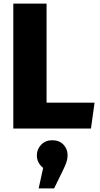

<svg xmlns="http://www.w3.org/2000/svg" viewBox="-20 -715 557 1068"><path d="M486 0H54V-695H239V-144H506ZM281 333H195L220 219Q185 191 185 149Q185 115 209 90Q233 65 271 65Q309 65 332.5 89Q356 113 356 149Q356 168 350 186Q344 204 329 235Z"/></svg>

Font: Trujillo ExtraBold
Style: Regular
Weight: 800
Designer: Fira Sans original fonts by bBox Type GmbH, Carrois Corporate GbR, & Edenspiekermann AG / Changes by Cristiano Sobral
Foundry: Fira Sans original fonts by bBox Type GmbH, Carrois Corporate GbR, & Edenspiekermann AG / Changes by Cristiano Sobral
Version: Version 4.301;July 28, 2020;FontCreator 13.0.0.2655 64-bit